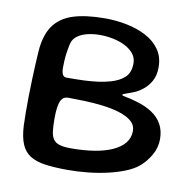

<svg xmlns="http://www.w3.org/2000/svg" viewBox="-73 -673 776 774"><g transform="rotate(10 315.0 -286.0)"><path d="M253.5 27.5Q198.5 27.5 160.2 22Q122 16.5 98.2 1.2Q74.5 -14 62.5 -42.5Q50.5 -71 48 -116.5Q47 -139.5 46.8 -170.5Q46.5 -201.5 47 -236Q47.5 -270.5 48.8 -305Q50 -339.5 51.5 -369.8Q53 -400 54.5 -421.5Q59 -488.5 86.2 -527.8Q113.5 -567 165.5 -583.8Q217.5 -600.5 296.5 -600.5Q341.5 -600.5 385.2 -591.8Q429 -583 464.5 -564.5Q500 -546 521.2 -516Q542.5 -486 542.5 -443Q542.5 -409.5 529.2 -386.2Q516 -363 497.2 -348.5Q478.5 -334 460.5 -327Q442.5 -320 430 -316Q417.5 -312 417.5 -308.5Q417.5 -305.5 435.5 -302.5Q453.5 -299.5 480 -291.5Q516 -281 542.8 -263.5Q569.5 -246 584 -220Q598.5 -194 598.5 -158.5Q598.5 -123.5 579.8 -91.8Q561 -60 535.5 -39.5Q515.5 -23.5 484.2 -11Q453 1.5 414.8 10.2Q376.5 19 335.2 23.2Q294 27.5 253.5 27.5ZM250 -60.5Q302 -60.5 345 -67.2Q388 -74 419.2 -88Q450.5 -102 467.8 -123Q485 -144 485 -172Q485 -197 465.8 -213Q446.5 -229 415 -238.5Q383.5 -248 346 -252.5Q308.5 -257 271.2 -258.2Q234 -259.5 204.5 -259.5Q195.5 -259.5 188.2 -255.5Q181 -251.5 175.8 -241.5Q170.5 -231.5 167.8 -213.5Q165 -195.5 165 -167.5Q165 -136.5 167.5 -116Q170 -95.5 178.5 -83.2Q187 -71 204 -65.8Q221 -60.5 250 -60.5ZM185 -338Q224 -338 255 -339.2Q286 -340.5 312 -344Q338 -347.5 361 -354Q397.5 -364 418.8 -383.8Q440 -403.5 440 -442Q440 -464 426.5 -480.8Q413 -497.5 390.8 -508.8Q368.5 -520 341.5 -525.5Q314.5 -531 287.5 -531Q262.5 -531 240 -526Q217.5 -521 201.2 -510.8Q185 -500.5 178 -486Q174.5 -478.5 171.8 -464.8Q169 -451 166.8 -435Q164.5 -419 163.8 -403.2Q163 -387.5 163 -375.5Q163 -357.5 167.8 -347.8Q172.5 -338 185 -338Z"/></g></svg>

Font: Gluten
Style: Regular
Weight: 400
Designer: Tyler Finck
Foundry: Etcetera Type Company
Version: Version 1.300